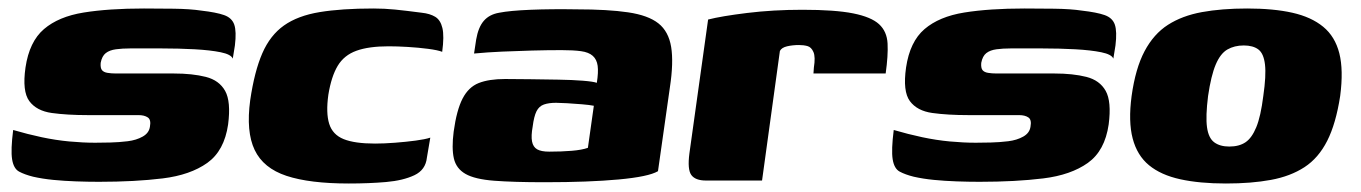

<svg xmlns="http://www.w3.org/2000/svg" viewBox="-20 -425 3203 452"><path d="M213 3Q187 3 159 2Q131 1 105.5 -1.5Q80 -4 58 -9Q38 -14 25 -21Q12 -28 8.5 -50Q5 -72 11 -119Q45 -109 78 -102Q111 -95 143 -92Q175 -89 204 -89Q219 -89 239.5 -89.5Q260 -90 280.5 -92.5Q301 -95 316 -103.5Q331 -112 333 -127Q336 -143 328 -148.5Q320 -154 306 -154H187Q138 -154 102 -159Q66 -164 49 -187Q32 -210 40 -266Q49 -327 83.5 -356.5Q118 -386 177 -395.5Q236 -405 319 -405Q349 -405 388.5 -404.5Q428 -404 454 -400Q489 -396 507.5 -389.5Q526 -383 531.5 -367Q537 -351 533 -318L528 -287Q524 -297 499.5 -302Q475 -307 438 -309Q401 -311 361 -311Q321 -311 286 -311Q268 -311 253 -309Q238 -307 229 -300Q220 -293 217 -277Q216 -265 220 -260Q224 -255 233 -253.5Q242 -252 253 -252H389Q433 -252 464.5 -244Q496 -236 510 -211Q524 -186 517 -132Q508 -70 468 -41.5Q428 -13 363 -5Q298 3 213 3Z M801 7Q709 7 654.5 -11Q600 -29 579.5 -72Q559 -115 569 -189Q579 -257 597.5 -299.5Q616 -342 648.5 -365Q681 -388 732.5 -396.5Q784 -405 859 -405Q885 -405 910 -402.5Q935 -400 973 -395Q992 -393 1004.5 -385.5Q1017 -378 1021.5 -359Q1026 -340 1021 -303Q1011 -307 988 -310Q965 -313 940 -314.5Q915 -316 895 -316Q848 -316 819 -305.5Q790 -295 775 -270Q760 -245 753 -202Q747 -159 755 -133.5Q763 -108 789 -97.5Q815 -87 863 -87Q884 -87 910 -89Q936 -91 958.5 -94Q981 -97 993 -101L985 -54Q982 -25 955.5 -12.5Q929 0 889 3.5Q849 7 801 7Z M1263 4Q1189 4 1143.5 0.5Q1098 -3 1076 -15.5Q1054 -28 1048.5 -52Q1043 -76 1048 -115Q1055 -166 1069 -193Q1083 -220 1107 -229.5Q1131 -239 1169 -239Q1195 -239 1228.5 -238.5Q1262 -238 1294.5 -237.5Q1327 -237 1352 -235Q1377 -233 1385 -230Q1389 -255 1387 -270Q1385 -285 1375.5 -293.5Q1366 -302 1348 -304.5Q1330 -307 1302 -307Q1268 -307 1232 -306Q1196 -305 1162 -303.5Q1128 -302 1096 -299L1101 -332Q1106 -361 1119 -376Q1132 -391 1155 -395Q1180 -400 1229.5 -402Q1279 -404 1337 -403Q1411 -403 1458.5 -396Q1506 -389 1530 -370Q1554 -351 1560 -314.5Q1566 -278 1557 -219L1529 -22Q1507 -9 1436.5 -2.5Q1366 4 1263 4ZM1273 -68Q1302 -68 1326 -70Q1350 -72 1364 -77L1378 -176Q1368 -178 1350 -179.5Q1332 -181 1315 -182Q1298 -183 1289 -183Q1272 -183 1260.5 -179Q1249 -175 1243 -163Q1237 -151 1234 -127Q1230 -105 1232.5 -92Q1235 -79 1244.5 -73.5Q1254 -68 1273 -68Z M1774 0H1642Q1617 0 1607.5 -13Q1598 -26 1603 -64L1647 -379Q1678 -387 1739 -394.5Q1800 -402 1869 -402Q1946 -402 1988.5 -393.5Q2031 -385 2049.5 -368Q2068 -351 2069.5 -322.5Q2071 -294 2065 -252H1895L1896 -266Q1900 -291 1895 -302.5Q1890 -314 1881 -316.5Q1872 -319 1861 -319Q1846 -319 1833 -316Q1820 -313 1816 -305Z M2286 3Q2260 3 2232 2Q2204 1 2178.5 -1.5Q2153 -4 2131 -9Q2111 -14 2098 -21Q2085 -28 2081.5 -50Q2078 -72 2084 -119Q2118 -109 2151 -102Q2184 -95 2216 -92Q2248 -89 2277 -89Q2292 -89 2312.5 -89.5Q2333 -90 2353.5 -92.5Q2374 -95 2389 -103.5Q2404 -112 2406 -127Q2409 -143 2401 -148.5Q2393 -154 2379 -154H2260Q2211 -154 2175 -159Q2139 -164 2122 -187Q2105 -210 2113 -266Q2122 -327 2156.5 -356.5Q2191 -386 2250 -395.5Q2309 -405 2392 -405Q2422 -405 2461.5 -404.5Q2501 -404 2527 -400Q2562 -396 2580.5 -389.5Q2599 -383 2604.5 -367Q2610 -351 2606 -318L2601 -287Q2597 -297 2572.5 -302Q2548 -307 2511 -309Q2474 -311 2434 -311Q2394 -311 2359 -311Q2341 -311 2326 -309Q2311 -307 2302 -300Q2293 -293 2290 -277Q2289 -265 2293 -260Q2297 -255 2306 -253.5Q2315 -252 2326 -252H2462Q2506 -252 2537.5 -244Q2569 -236 2583 -211Q2597 -186 2590 -132Q2581 -70 2541 -41.5Q2501 -13 2436 -5Q2371 3 2286 3Z M2866 7Q2804 7 2758.5 -3Q2713 -13 2685 -36Q2657 -59 2646.5 -99Q2636 -139 2644 -199Q2653 -264 2674.5 -304.5Q2696 -345 2729.5 -366.5Q2763 -388 2809.5 -396.5Q2856 -405 2916 -405Q2978 -405 3022.5 -395Q3067 -385 3095 -362Q3123 -339 3133 -299.5Q3143 -260 3135 -199Q3125 -134 3104.5 -93.5Q3084 -53 3051 -31.5Q3018 -10 2972 -1.5Q2926 7 2866 7ZM2874 -80Q2897 -80 2912 -90Q2927 -100 2937.5 -125.5Q2948 -151 2954 -199Q2961 -247 2958 -273Q2955 -299 2942.5 -308.5Q2930 -318 2908 -318Q2886 -318 2869.5 -308.5Q2853 -299 2842 -273Q2831 -247 2824 -199Q2818 -151 2821.5 -125.5Q2825 -100 2838.5 -90Q2852 -80 2874 -80Z"/></svg>

Font: Genos Thin ExtraBold
Style: Italic
Weight: 800
Italic angle: -8°
Version: Version 1.010